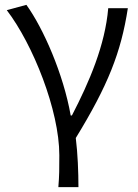

<svg xmlns="http://www.w3.org/2000/svg" viewBox="-20 -574 571 793"><path d="M221 199H304C304 137 301 60 293 -4C426 -221 480 -358 508 -540H427C414 -387 349 -236 277 -97H272C242 -268 159 -457 89 -554L8 -532C116 -391 225 -118 225 67C225 125 225 150 221 199Z"/></svg>

Font: Genne Gothic Normal
Style: Regular
Weight: 350
Designer: Ryoko NISHIZUKA (kana & ideographs); Paul D. Hunt (Latin, Greek & Cyrillic); Wenlong ZHANG (bopomofo); Sandoll Communica
Foundry: Adobe Systems Incorporated
Version: Version 1.004;PS 1.004;hotconv 16.6.51;makeotf.lib2.5.65220